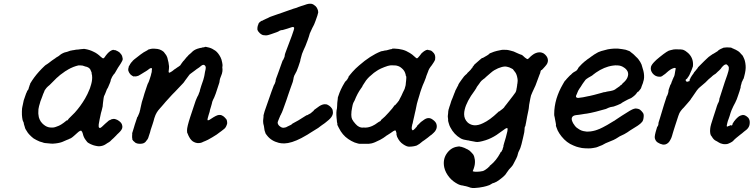

<svg xmlns="http://www.w3.org/2000/svg" viewBox="-20 -732 3941 1004"><path d="M416 -476Q417 -477 423 -476Q449 -472 470 -461Q488 -453 507 -435Q514 -429 516 -428Q519 -426 523 -428Q525 -429 533 -441Q548 -461 562 -468Q573 -473 574 -471Q574 -470 579 -470Q584 -470 586 -469Q588 -468 589 -467Q596 -465 606 -457Q611 -452 615 -446Q619 -440 620 -433Q620 -430 621 -428Q624 -421 616 -408Q614 -403 597 -378Q591 -368 588 -362.5Q585 -357 582.5 -353Q580 -349 579 -347.5Q578 -346 574 -342Q566 -332 559 -314V-312V-311Q559 -310 557.5 -305.5Q556 -301 554.5 -297.5Q553 -294 550 -287Q547 -280 546 -277.5Q545 -275 544.5 -274Q544 -273 544 -273L539 -265Q538 -262 535 -254.5Q532 -247 529 -239.5Q526 -232 524 -229Q522 -223 520 -205Q519 -197 518.5 -193.5Q518 -190 517.5 -183.5Q517 -177 517 -176Q516 -174 512 -155Q511 -150 508 -141Q503 -120 501 -108Q500 -102 499 -97Q495 -79 496 -72Q496 -62 504 -63Q509 -64 530 -85Q536 -90 541 -94.5Q546 -99 549 -101.5Q552 -104 552.5 -103.5Q553 -103 555 -104Q563 -109 563.5 -108.5Q564 -108 567 -109Q576 -112 586 -108Q593 -106 600 -101Q617 -90 619 -76Q621 -69 619 -62Q616 -51 600 -36Q593 -30 593 -29.5Q593 -29 587 -23Q581 -17 574 -10Q567 -3 564 -1Q558 4 556 7Q550 12 542 16Q536 20 533 22Q521 30 507 32Q497 34 488 32Q476 30 467 27Q453 22 445 17Q441 14 440 14Q438 14 428 0Q417 -14 413 -33Q410 -44 406 -47Q405 -49 404 -49Q399 -49 391 -43Q388 -41 383 -36Q378 -31 373 -27L365 -20L359 -15Q349 -7 345 -7Q345 -7 338 -3.5Q331 0 329 0Q321 3 313 7Q297 15 271 18Q254 20 247 19Q240 19 237 18Q220 17 215 16Q212 16 208 14.5Q204 13 201 12Q189 10 172 1Q166 -3 163 -4Q157 -6 145 -17Q133 -28 126 -37Q110 -60 110 -67Q110 -68 107.5 -75Q105 -82 105 -83Q105 -91 101 -97Q98 -101 96 -117Q94 -130 94.5 -149Q95 -168 97 -174Q98 -177 99 -183Q102 -198 104 -207Q110 -225 113 -233Q118 -248 119 -248Q119 -249 121.5 -254.5Q124 -260 125 -260Q128 -262 130 -270Q130 -271 130.5 -272Q131 -273 131 -274.5Q131 -276 132.5 -278.5Q134 -281 134 -282.5Q134 -284 135 -287Q139 -293 137 -293Q137 -293 140 -298.5Q143 -304 148.5 -312Q154 -320 159 -327Q182 -358 214 -388Q222 -395 224 -395Q225 -395 234 -402Q253 -417 264 -424Q271 -428 272 -430Q274 -432 287 -439Q291 -442 295 -445.5Q299 -449 308 -453.5Q317 -458 321 -458.5Q325 -459 331 -461Q343 -466 348 -467Q350 -467 354 -468Q358 -469 361 -469.5Q364 -470 366 -470Q378 -473 389 -473Q395 -474 399.5 -474.5Q404 -475 410 -475.5Q416 -476 416 -476ZM412 -389Q408 -390 400 -390Q392 -390 390 -390Q377 -387 364 -382Q347 -375 337 -369Q333 -366 329 -364Q325 -362 320.5 -359Q316 -356 311 -352Q293 -340 282 -329Q279 -326 277 -325Q269 -318 246 -294Q240 -287 239.5 -287.5Q239 -288 230.5 -280Q222 -272 219 -267Q213 -261 210 -250Q208 -246 205.5 -240Q203 -234 202 -230Q201 -226 197.5 -218Q194 -210 191.5 -202.5Q189 -195 188 -190Q184 -179 181 -161Q181 -157 180.5 -147Q180 -137 181 -133Q182 -118 187 -108Q192 -96 201 -87Q217 -71 233 -67Q241 -65 249 -65Q262 -64 276 -70Q289 -74 300 -81Q313 -89 327 -101L330 -103Q330 -102 330 -102Q331 -101 334 -104Q337 -107 336.5 -107.5Q336 -108 340 -112Q355 -126 371 -143Q401 -176 425 -217Q438 -239 449 -267Q451 -273 451.5 -273.5Q452 -274 451.5 -274.5Q451 -275 453 -279Q462 -305 462 -326Q462 -341 459 -347Q458 -348 459 -348L460 -349Q459 -354 455 -362Q453 -365 453 -367Q452 -370 447 -375Q442 -380 432 -383Q429 -383 427 -384Q420 -387 412 -389Z M1050 -486Q1053 -489 1074 -483Q1089 -479 1106 -467Q1121 -456 1133 -433Q1139 -422 1142 -404Q1145 -390 1143 -383Q1142 -379 1143 -375Q1144 -369 1143 -359Q1141 -346 1138 -340Q1129 -320 1128 -306Q1128 -302 1125 -294Q1104 -228 1100 -222Q1094 -211 1090 -200Q1089 -195 1087.5 -189Q1086 -183 1082.5 -171.5Q1079 -160 1078 -157Q1078 -151 1071 -131Q1064 -108 1065 -105Q1066 -102 1069 -103Q1073 -103 1084 -111Q1112 -130 1125 -131Q1135 -132 1143 -127Q1148 -125 1155 -118Q1162 -111 1164 -108Q1168 -101 1168 -89Q1168 -84 1166 -80Q1161 -64 1151 -57Q1147 -54 1144 -51.5Q1141 -49 1137 -46Q1133 -43 1130 -41Q1116 -29 1090 -14Q1063 2 1054 5Q1050 6 1044 9Q1035 14 1029 15Q1011 19 995 11Q988 8 982 2Q974 -6 969 -16Q965 -24 964.5 -25Q964 -26 963 -29Q961 -35 960 -36Q958 -37 958 -51Q958 -69 975 -121Q985 -150 1003 -205Q1007 -216 1008 -217Q1009 -218 1012 -226Q1013 -229 1014.5 -230.5Q1016 -232 1017 -235Q1018 -240 1021 -246Q1023 -249 1024 -253Q1024 -257 1032.5 -283.5Q1041 -310 1043 -314Q1045 -320 1047 -329Q1047 -331 1048.5 -335.5Q1050 -340 1050 -344Q1050 -348 1052 -356Q1056 -371 1056 -378Q1056 -385 1052 -389Q1044 -398 1031 -387Q1027 -384 1022.5 -380Q1018 -376 1014.5 -374.5Q1011 -373 1009 -371Q1007 -369 1004.5 -367.5Q1002 -366 1000 -364Q996 -361 977 -347Q972 -344 968 -338Q960 -328 948 -311Q945 -308 943.5 -304.5Q942 -301 931 -290Q900 -258 894 -251Q889 -246 884 -241Q879 -236 875.5 -232Q872 -228 861 -216Q850 -204 845.5 -199Q841 -194 838 -190Q834 -185 825 -175Q820 -170 817 -166Q806 -154 800 -144Q793 -133 787 -114Q786 -108 783 -99Q780 -90 778 -83Q770 -59 768 -53Q767 -47 764.5 -39.5Q762 -32 761 -29Q760 -26 758 -20Q755 -8 751 -3Q749 -1 747 2Q741 12 733 16Q725 20 712 20Q699 20 691 16Q688 15 682 9L676 4V3Q673 0 671 -5V-6L672 -5L673 -3L672 -6Q670 -13 671 -25Q672 -31 671 -32Q670 -33 676 -51Q677 -55 680 -64Q683 -73 685 -81Q695 -111 697 -117Q698 -121 698 -121Q701 -120 703 -129Q703 -130 704 -131Q705 -132 705.5 -134.5Q706 -137 707 -138Q709 -142 710 -146Q710 -147 710.5 -149Q711 -151 711.5 -153Q712 -155 713 -158Q714 -161 714 -163.5Q714 -166 716 -172.5Q718 -179 718 -181.5Q718 -184 722 -199Q727 -214 729 -221Q731 -229 735 -242Q746 -274 748 -281L753 -295L754 -296Q755 -297 756.5 -301.5Q758 -306 758.5 -306Q759 -306 763 -319Q771 -343 771 -347Q772 -350 773 -354L774 -362Q773 -362 774 -366Q775 -368 775 -371Q775 -376 770 -376Q764 -376 750 -364Q745 -360 741.5 -358.5Q738 -357 735.5 -355Q733 -353 725 -348.5Q717 -344 716 -343Q709 -338 704 -336Q701 -335 695.5 -333.5Q690 -332 686 -332.5Q682 -333 682 -333Q680 -330 671 -336Q663 -340 656 -351L651 -362V-363Q650 -367 651 -373.5Q652 -380 653 -381Q653 -382 653 -382Q653 -386 657 -390Q658 -391 658.5 -392.5Q659 -394 660 -395.5Q661 -397 660.5 -397Q660 -397 662.5 -399.5Q665 -402 664.5 -402.5Q664 -403 668 -407Q672 -411 672 -411Q671 -414 715 -447Q732 -460 747 -467Q753 -470 753 -471Q753 -472 758 -473.5Q763 -475 769.5 -476.5Q776 -478 787 -477.5Q798 -477 804 -476Q816 -474 826 -468Q828 -467 830.5 -465Q833 -463 835 -461.5Q837 -460 837 -460Q837 -460 839 -457Q848 -446 848 -445Q848 -444 851 -440Q856 -431 858 -418Q860 -410 861 -406Q863 -397 864 -385Q864 -373 862 -360Q861 -352 866 -352Q869 -352 872 -355Q873 -356 874 -356Q875 -356 877.5 -358Q880 -360 880.5 -360Q881 -360 882.5 -361.5Q884 -363 884.5 -363Q885 -363 886.5 -364.5Q888 -366 888 -366Q888 -366 890.5 -368Q893 -370 893.5 -370Q894 -370 897.5 -372.5Q901 -375 904.5 -377.5Q908 -380 909.5 -381Q911 -382 913 -383Q915 -384 915.5 -385Q916 -386 917 -386Q918 -386 918.5 -387Q919 -388 919.5 -388Q920 -388 922 -389.5Q924 -391 923.5 -391.5Q923 -392 924 -393Q925 -394 925.5 -394.5Q926 -395 927 -396.5Q928 -398 928 -398.5Q928 -399 932 -404Q935 -408 938 -412Q941 -415 943.5 -417.5Q946 -420 946 -421Q946 -422 947.5 -423Q949 -424 949 -424.5Q949 -425 951 -427Q953 -429 953 -429.5Q953 -430 955.5 -432.5Q958 -435 958 -435Q958 -435 962 -439Q966 -443 966 -444Q966 -444 979 -455Q982 -458 985 -461Q995 -471 1012 -477Q1020 -480 1026 -481Q1036 -482 1039 -484Q1040 -484 1045 -484.5Q1050 -485 1050 -486Z M1594 -712Q1601 -713 1609 -712Q1619 -710 1630 -700Q1637 -693 1640 -685Q1644 -677 1644 -667Q1643 -661 1639.5 -650Q1636 -639 1633.5 -633Q1631 -627 1630 -623Q1622 -601 1618 -595Q1616 -592 1614 -587.5Q1612 -583 1610 -579Q1603 -565 1600 -557Q1599 -552 1597.5 -548.5Q1596 -545 1595 -540Q1594 -535 1589 -522.5Q1584 -510 1582.5 -505.5Q1581 -501 1579.5 -497.5Q1578 -494 1576.5 -490Q1575 -486 1573.5 -483.5Q1572 -481 1571 -478Q1570 -475 1567 -469Q1558 -450 1554 -431Q1552 -422 1551 -420Q1550 -418 1550 -413Q1548 -406 1540 -383Q1536 -373 1532 -362Q1530 -357 1529 -355.5Q1528 -354 1528 -354V-353Q1527 -354 1525 -348Q1523 -345 1522 -342.5Q1521 -340 1519 -337Q1515 -327 1514 -317Q1514 -314 1511 -304Q1501 -276 1497 -265Q1494 -257 1491 -247.5Q1488 -238 1486 -233Q1483 -225 1478 -209Q1454 -140 1451 -138Q1451 -137 1449.5 -134Q1448 -131 1446.5 -129Q1445 -127 1441 -116Q1431 -94 1432 -89Q1434 -78 1444 -71Q1454 -63 1464 -64Q1478 -66 1480 -69Q1480 -69 1483.5 -70.5Q1487 -72 1488.5 -73Q1490 -74 1497 -77Q1502 -79 1504 -80.5Q1506 -82 1505.5 -82.5Q1505 -83 1510 -86Q1538 -100 1576 -125Q1585 -131 1586 -130Q1587 -129 1592 -133Q1595 -135 1596 -135Q1597 -135 1605 -140Q1614 -147 1614 -148Q1614 -148 1617 -150Q1623 -155 1621 -156Q1621 -156 1626.5 -160Q1632 -164 1639 -169Q1646 -174 1650 -177Q1666 -187 1679 -187Q1685 -187 1689 -186Q1696 -183 1703 -178Q1710 -173 1716 -164Q1719 -160 1720 -153Q1721 -150 1721 -143.5Q1721 -137 1719 -132Q1715 -119 1699 -105Q1690 -97 1682 -91Q1678 -88 1675.5 -86Q1673 -84 1667.5 -80.5Q1662 -77 1657 -73Q1652 -69 1644 -63Q1635 -58 1631 -55Q1616 -45 1602 -37Q1592 -30 1588 -28Q1576 -21 1556 -10Q1504 17 1467 18Q1449 18 1438 15Q1398 5 1376 -24Q1374 -27 1371.5 -30Q1369 -33 1368 -35.5Q1367 -38 1367.5 -38Q1368 -38 1366 -42.5Q1364 -47 1364 -48Q1364 -49 1363 -53Q1362 -57 1361.5 -63Q1361 -69 1360 -73Q1356 -86 1356 -95Q1356 -102 1356 -101V-103Q1357 -114 1358 -122V-128Q1358 -128 1358 -129Q1358 -130 1360 -136.5Q1362 -143 1364 -151Q1376 -185 1400 -254Q1405 -268 1409 -278Q1412 -287 1413.5 -288.5Q1415 -290 1417 -295Q1423 -311 1421 -311Q1420 -312 1433 -346Q1438 -360 1439.5 -364Q1441 -368 1448 -388Q1455 -408 1457 -413Q1459 -418 1460 -418Q1461 -418 1463 -424Q1465 -428 1465 -428L1467 -433Q1467 -433 1468 -435.5Q1469 -438 1469 -442Q1469 -446 1472 -454.5Q1475 -463 1477 -468Q1482 -483 1506 -545Q1520 -583 1518 -587Q1516 -590 1514 -591Q1510 -592 1482 -582Q1460 -575 1458 -575Q1446 -575 1435 -567Q1431 -565 1426.5 -563.5Q1422 -562 1416.5 -560Q1411 -558 1406.5 -556.5Q1402 -555 1396.5 -553Q1391 -551 1383.5 -549Q1376 -547 1371 -547Q1356 -547 1349 -551Q1339 -556 1331 -567Q1328 -571 1326 -577V-579V-584Q1326 -590 1326.5 -590.5Q1327 -591 1327.5 -594.5Q1328 -598 1328 -598Q1330 -599 1331 -606Q1331 -608 1335 -613Q1339 -618 1341 -618Q1341 -618 1344 -621Q1349 -624 1355 -625Q1356 -626 1357 -627Q1364 -630 1372 -634Q1375 -635 1375.5 -635.5Q1376 -636 1379 -637Q1386 -640 1387 -641Q1387 -642 1403 -647.5Q1419 -653 1430 -657Q1441 -661 1453.5 -665Q1466 -669 1476 -673Q1526 -691 1530 -691L1535 -693Q1536 -693 1537.5 -694Q1539 -695 1541 -695.5Q1543 -696 1547 -697.5Q1551 -699 1555.5 -700.5Q1560 -702 1567 -704Q1589 -712 1594 -712Z M2042 -478Q2066 -477 2085 -472Q2104 -467 2123 -455Q2134 -449 2150 -434Q2157 -427 2160 -427Q2162 -427 2163 -428Q2166 -430 2175 -441Q2180 -448 2185 -454Q2198 -466 2208 -470Q2218 -473 2219 -471Q2219 -470 2228 -469Q2235 -468 2240 -463Q2241 -462 2243 -460Q2250 -454 2253 -447Q2256 -440 2256 -431Q2256 -423 2255 -419Q2252 -411 2238 -391Q2234 -385 2231 -382Q2225 -374 2221 -365Q2219 -360 2219 -359Q2219 -358 2217 -354Q2214 -347 2210 -336Q2209 -333 2208 -330Q2207 -327 2207 -326Q2206 -322 2198 -303Q2192 -290 2191 -287Q2190 -285 2186.5 -275Q2183 -265 2181.5 -261Q2180 -257 2177.5 -249Q2175 -241 2173.5 -235Q2172 -229 2170 -223.5Q2168 -218 2165 -207Q2161 -191 2160 -189Q2158 -180 2156.5 -172Q2155 -164 2153 -155Q2151 -146 2149 -138Q2147 -130 2146 -124Q2142 -108 2140 -98Q2138 -85 2136 -82Q2136 -81 2135.5 -79Q2135 -77 2134 -72Q2131 -57 2136 -52Q2139 -49 2143 -53Q2147 -56 2147 -56.5Q2147 -57 2148 -58Q2153 -61 2153 -63Q2152 -63 2156 -66Q2161 -71 2161 -72Q2161 -73 2160 -73Q2160 -73 2161.5 -74.5Q2163 -76 2165.5 -78.5Q2168 -81 2170.5 -83.5Q2173 -86 2176 -89Q2179 -92 2181 -94Q2191 -102 2199 -107Q2222 -122 2242 -107Q2258 -96 2262 -84Q2267 -68 2260 -54Q2256 -45 2248 -38Q2243 -34 2241 -31.5Q2239 -29 2236 -27Q2233 -25 2230 -23Q2220 -14 2199 1Q2195 3 2190 7Q2172 23 2159 29Q2141 35 2119 35Q2107 35 2089 23Q2078 16 2070.5 6.5Q2063 -3 2059 -12Q2058 -13 2057 -15.5Q2056 -18 2055.5 -20Q2055 -22 2054.5 -24Q2054 -26 2053.5 -27Q2053 -28 2053 -28Q2054 -28 2053 -37Q2050 -50 2047 -50Q2040 -50 2022 -36Q2008 -27 2005 -25Q2002 -24 1999 -21Q1985 -10 1968 -1Q1937 15 1922 18Q1906 21 1899 20Q1894 20 1881 20Q1868 20 1865 20Q1856 21 1834 13Q1817 6 1801 -5Q1770 -26 1752 -63Q1742 -81 1744 -83Q1745 -84 1743 -90Q1742 -93 1742 -94.5Q1742 -96 1741.5 -102Q1741 -108 1740 -116Q1737 -146 1742 -165Q1743 -169 1743 -179Q1743 -189 1743.5 -191Q1744 -193 1744 -197.5Q1744 -202 1745 -205.5Q1746 -209 1745.5 -209.5Q1745 -210 1746 -213.5Q1747 -217 1746.5 -219.5Q1746 -222 1749 -229Q1760 -264 1782 -300Q1786 -307 1787 -307Q1789 -307 1792 -312Q1794 -315 1794 -315Q1796 -315 1797 -319Q1797 -320 1799 -322Q1803 -328 1802 -328Q1801 -329 1804 -333Q1807 -337 1812.5 -343.5Q1818 -350 1823 -356Q1839 -374 1858 -390Q1916 -441 1971 -463L1978 -465Q1978 -464 1985 -466Q1990 -468 1990.5 -467.5Q1991 -467 1994.5 -468Q1998 -469 1998.5 -468.5Q1999 -468 2002 -469Q2007 -470 2020 -474Q2024 -475 2025 -475Q2031 -475 2031 -477Q2031 -478 2034.5 -478Q2038 -478 2042 -478ZM2041 -390Q2026 -391 2020 -390Q2010 -389 1989.5 -381Q1969 -373 1959 -367Q1956 -366 1951 -362Q1941 -356 1935 -351Q1932 -348 1920 -338Q1911 -331 1903 -322Q1895 -314 1884 -296Q1874 -281 1875 -281Q1875 -281 1874.5 -279.5Q1874 -278 1872 -275.5Q1870 -273 1868 -270Q1849 -244 1834 -206Q1831 -200 1829 -197Q1826 -191 1824 -183Q1824 -182 1821 -168Q1817 -150 1817 -132Q1817 -118 1821 -109Q1827 -97 1839 -84Q1849 -73 1856 -70Q1861 -67 1866 -66Q1868 -66 1871 -65Q1877 -64 1877 -65Q1878 -65 1883 -65Q1903 -63 1926 -73Q1940 -79 1957 -92Q1962 -96 1963 -96Q1967 -96 1971 -101Q1973 -103 1972 -104L1973 -105Q1993 -121 2012 -143Q2035 -168 2043 -181Q2044 -182 2044 -182Q2047 -181 2051 -188Q2052 -190 2053 -190Q2054 -190 2055.5 -192.5Q2057 -195 2059 -197Q2061 -199 2061 -199.5Q2061 -200 2062 -201Q2067 -206 2068 -210Q2069 -212 2071 -216Q2079 -230 2087 -249Q2091 -258 2094 -263Q2097 -269 2098 -275Q2100 -281 2100.5 -283.5Q2101 -286 2101 -286.5Q2101 -287 2101.5 -289.5Q2102 -292 2102 -295Q2102 -298 2102.5 -300.5Q2103 -303 2103.5 -308.5Q2104 -314 2104.5 -322Q2105 -330 2104 -333L2103 -335L2102 -336Q2102 -342 2098 -352Q2093 -365 2081 -375Q2070 -385 2057 -388Q2053 -390 2041 -390Z M2646 -469V-470L2647 -469Q2647 -469 2646 -469ZM2642 -470H2643H2644Q2643 -470 2642 -470ZM2640 -470V-471L2641 -470Q2640 -470 2640 -470ZM2603 -471Q2606 -472 2619.5 -471.5Q2633 -471 2633 -471Q2634 -470 2647 -468Q2667 -464 2683 -455Q2694 -450 2694.5 -450Q2695 -450 2699.5 -448Q2704 -446 2705 -446Q2710 -446 2725 -431Q2736 -422 2740 -423Q2742 -424 2746 -428Q2762 -445 2778 -453Q2801 -463 2818 -455Q2824 -453 2831 -446Q2838 -439 2841 -433Q2849 -417 2842 -401Q2839 -394 2829 -383Q2821 -375 2819 -372Q2812 -364 2812 -366H2811Q2807 -363 2806 -356Q2806 -351 2801 -341Q2796 -327 2788 -306Q2778 -278 2776 -276Q2775 -275 2773.5 -270.5Q2772 -266 2764 -250Q2755 -232 2753 -216Q2749 -193 2747 -184Q2746 -179 2745 -165Q2744 -158 2743 -154Q2736 -122 2731 -92Q2730 -85 2728.5 -80Q2727 -75 2727 -72L2726 -71L2725 -70Q2723 -65 2723 -55Q2723 -48 2721.5 -40.5Q2720 -33 2718 -24.5Q2716 -16 2715 -11Q2706 29 2701 42Q2700 43 2699 46.5Q2698 50 2696 53Q2690 63 2687 77Q2687 81 2680 96Q2672 113 2664 127Q2662 131 2660 133.5Q2658 136 2654 141Q2639 156 2634 165Q2632 168 2630 170.5Q2628 173 2627 175Q2624 181 2614 190Q2611 192 2606 197Q2593 208 2577 218Q2569 222 2564 224Q2554 226 2548 231Q2544 234 2539 236Q2523 242 2508 245Q2494 248 2485 249Q2459 252 2450 251Q2441 250 2439 249Q2438 248 2434 247Q2430 246 2424.5 244Q2419 242 2415.5 241.5Q2412 241 2409.5 240.5Q2407 240 2405.5 239.5Q2404 239 2399 238Q2394 237 2392 237Q2386 236 2375 231Q2348 217 2331 197Q2309 171 2303 143Q2295 104 2314 74Q2336 40 2371 35Q2375 34 2377.5 34Q2380 34 2381.5 34Q2383 34 2384 34Q2384 35 2393 36Q2397 37 2397.5 37.5Q2398 38 2402 39Q2406 40 2409 41.5Q2412 43 2418 46Q2426 49 2431 53Q2434 55 2434.5 55Q2435 55 2443.5 63.5Q2452 72 2454 75Q2461 86 2463 103Q2464 110 2463.5 119.5Q2463 129 2461 136.5Q2459 144 2458.5 145.5Q2458 147 2456.5 151.5Q2455 156 2453.5 159Q2452 162 2452 163Q2453 165 2460 165L2462 166Q2461 166 2463 166Q2465 166 2468.5 166Q2472 166 2476 166Q2480 166 2483.5 165.5Q2487 165 2490 165Q2508 163 2512 159Q2514 158 2514.5 158Q2515 158 2516 157Q2517 156 2519 155Q2521 154 2522.5 152.5Q2524 151 2524.5 151Q2525 151 2526.5 149.5Q2528 148 2530.5 146.5Q2533 145 2533 144Q2533 143 2536 141Q2541 138 2541 135Q2541 134 2546 131Q2575 107 2595 70Q2598 63 2599 63Q2602 63 2605 55Q2605 53 2606 53Q2608 53 2608 48Q2608 47 2610 41.5Q2612 36 2613 33L2612 32Q2612 31 2616 17Q2621 2 2625 -13Q2626 -17 2629 -29Q2632 -41 2633 -45Q2635 -56 2634 -60Q2632 -67 2614 -53Q2594 -38 2576 -26Q2548 -8 2520 1Q2482 13 2468 10Q2465 10 2458 8Q2450 7 2436 4Q2431 2 2426 2Q2418 1 2405 -2Q2394 -5 2388 -9Q2354 -29 2335 -66Q2330 -75 2328 -83Q2323 -98 2323 -103Q2324 -106 2322.5 -114.5Q2321 -123 2322 -128.5Q2323 -134 2323 -137Q2323 -140 2323.5 -142.5Q2324 -145 2324 -150Q2326 -163 2328 -166Q2328 -167 2329.5 -172Q2331 -177 2332 -179Q2333 -181 2335 -188Q2339 -204 2347 -221Q2352 -232 2355 -242Q2356 -245 2356.5 -246Q2357 -247 2358 -249Q2360 -255 2362 -260Q2364 -263 2364 -263.5Q2364 -264 2366 -267Q2368 -270 2368.5 -272.5Q2369 -275 2372 -279Q2377 -287 2377 -290Q2377 -292 2393.5 -315Q2410 -338 2413 -339Q2415 -340 2421 -346Q2424 -351 2425.5 -352Q2427 -353 2429 -355Q2431 -357 2433 -359Q2436 -361 2440.5 -366.5Q2445 -372 2445 -372.5Q2445 -373 2446 -374Q2452 -379 2451 -380Q2450 -381 2452.5 -383.5Q2455 -386 2457 -388.5Q2459 -391 2458 -391Q2457 -391 2466 -399Q2479 -411 2490 -420Q2503 -431 2502 -429Q2502 -427 2510 -432Q2514 -435 2515 -435Q2515 -435 2518.5 -437Q2522 -439 2525.5 -441Q2529 -443 2529 -443Q2529 -444 2532 -445Q2538 -449 2538 -450Q2538 -451 2541 -453Q2544 -454 2549 -456Q2562 -462 2579 -466Q2586 -468 2603 -471ZM2631 -383Q2619 -386 2602 -381Q2586 -377 2565 -365Q2555 -359 2545 -350Q2533 -340 2523 -331Q2511 -319 2509 -319Q2508 -318 2498 -310Q2492 -304 2485 -293Q2484 -291 2479 -285Q2471 -275 2471 -272Q2471 -271 2462 -258Q2420 -202 2410 -159Q2407 -147 2407 -135Q2407 -109 2426 -91Q2432 -86 2438 -83Q2457 -73 2482 -79Q2494 -82 2506 -88Q2541 -104 2583 -144Q2585 -146 2586.5 -147.5Q2588 -149 2589 -149.5Q2590 -150 2591 -150Q2592 -149 2597 -154Q2599 -157 2599.5 -156.5Q2600 -156 2603 -158.5Q2606 -161 2609 -163.5Q2612 -166 2613.5 -167.5Q2615 -169 2617 -171.5Q2619 -174 2619 -175Q2619 -176 2623 -180Q2631 -189 2631 -190Q2631 -191 2637 -198Q2643 -205 2646.5 -210Q2650 -215 2651 -216Q2653 -218 2658 -225Q2662 -231 2663 -231.5Q2664 -232 2665.5 -235Q2667 -238 2668 -238.5Q2669 -239 2670 -241Q2671 -243 2672 -244Q2677 -249 2679 -257Q2679 -258 2680 -261.5Q2681 -265 2681 -266.5Q2681 -268 2681.5 -270.5Q2682 -273 2682.5 -274Q2683 -275 2683 -279Q2685 -285 2684 -285V-287Q2686 -294 2687 -310Q2687 -319 2684 -331Q2682 -340 2678 -348Q2675 -354 2668 -362Q2663 -368 2662.5 -369.5Q2662 -371 2660.5 -371Q2659 -371 2655 -374Q2643 -381 2631 -383Z M3234 -475Q3253 -473 3268 -466Q3273 -464 3274 -463.5Q3275 -463 3275.5 -462Q3276 -461 3279.5 -458.5Q3283 -456 3283.5 -455.5Q3284 -455 3288 -452Q3292 -449 3294 -447Q3296 -445 3300.5 -440.5Q3305 -436 3307 -434Q3318 -425 3328 -408Q3336 -395 3339 -380Q3340 -375 3341 -373Q3349 -350 3348 -326Q3347 -313 3344 -306Q3343 -301 3342 -298Q3341 -295 3337.5 -286.5Q3334 -278 3334 -277Q3333 -269 3321 -256Q3317 -253 3317 -252Q3316 -253 3312.5 -249.5Q3309 -246 3307 -242Q3303 -236 3292 -227.5Q3281 -219 3278 -218Q3277 -218 3273 -216Q3269 -214 3264 -212Q3253 -207 3247 -203Q3241 -200 3239 -198.5Q3237 -197 3233 -195Q3229 -193 3229 -192L3228 -191Q3226 -190 3224 -189Q3210 -182 3189 -175Q3181 -173 3178 -173Q3174 -173 3161 -168Q3156 -166 3152.5 -164Q3149 -162 3140 -160Q3113 -152 3096 -148Q3068 -141 3049 -138Q3044 -138 3037 -136.5Q3030 -135 3025 -134.5Q3020 -134 3009 -132Q2998 -130 2992 -130Q2978 -128 2973 -121Q2966 -112 2973 -96Q2977 -86 2983 -79Q2985 -76 2987 -73Q2993 -65 3005 -58Q3020 -47 3040 -45Q3049 -43 3056 -44Q3068 -44 3081 -47Q3095 -50 3102 -53Q3104 -54 3104 -54H3106Q3106 -55 3107 -55Q3110 -55 3132 -66Q3154 -77 3181 -94Q3191 -100 3191 -100L3195 -102Q3194 -102 3207 -110.5Q3220 -119 3232 -127Q3282 -160 3295 -163Q3303 -166 3311 -164Q3319 -163 3326 -159Q3335 -152 3342 -142Q3347 -135 3346 -123Q3345 -104 3338 -95Q3330 -85 3315 -75Q3281 -53 3275 -50Q3271 -47 3260.5 -40Q3250 -33 3244.5 -30.5Q3239 -28 3232 -24.5Q3225 -21 3220.5 -19Q3216 -17 3211 -13Q3192 0 3159 12Q3153 14 3147 17Q3127 29 3113 33Q3109 35 3106 36Q3101 39 3081 42Q3071 44 3058 44Q3039 44 3023 42Q3016 41 3005 38Q2995 36 2979 29Q2943 15 2916 -19Q2904 -34 2896 -50Q2893 -57 2891 -63Q2889 -69 2887.5 -72.5Q2886 -76 2887 -76Q2888 -77 2887 -83Q2886 -86 2886 -89Q2885 -94 2882 -110Q2881 -115 2880.5 -119Q2880 -123 2879 -125Q2878 -127 2878 -136Q2878 -175 2890 -216Q2902 -255 2923 -291Q2933 -309 2936 -312H2938Q2939 -314 2941.5 -317.5Q2944 -321 2947 -323.5Q2950 -326 2956 -333Q2958 -335 2959.5 -336.5Q2961 -338 2961.5 -338.5Q2962 -339 2962 -339L2964 -340Q2967 -344 2974 -350Q2976 -352 2976.5 -351.5Q2977 -351 2978.5 -353Q2980 -355 2980.5 -355Q2981 -355 2982 -355.5Q2983 -356 2983 -356L2984 -357Q2984 -356 2985 -357Q2986 -358 2986 -358Q2987 -357 2991 -361Q2992 -362 2992 -361Q2994 -361 2995 -364Q2996 -366 2998 -367Q3003 -373 3003 -375Q3003 -376 3004 -377Q3005 -378 3008 -382Q3023 -399 3039 -412Q3041 -413 3041.5 -413.5Q3042 -414 3052 -422Q3055 -424 3061 -428Q3070 -434 3073 -437Q3074 -438 3076 -439Q3078 -440 3079 -441Q3080 -442 3082.5 -443.5Q3085 -445 3086.5 -446.5Q3088 -448 3093.5 -450.5Q3099 -453 3101 -455Q3104 -458 3124 -465Q3141 -470 3158 -474Q3174 -477 3192.5 -478Q3211 -479 3234 -475ZM3210 -390Q3197 -391 3185 -389Q3176 -388 3161 -384Q3140 -378 3118 -366Q3094 -352 3081 -341Q3077 -337 3073 -335Q3070 -334 3058 -326.5Q3046 -319 3042 -315Q3039 -312 3031 -300Q3027 -295 3026 -293Q3020 -284 3016 -277Q3013 -273 3011 -270Q3003 -258 3001 -252Q3000 -248 2997 -242Q2991 -231 2992 -226Q2994 -220 3004 -220Q3027 -222 3056 -229Q3060 -230 3062 -230Q3078 -233 3128 -247Q3136 -250 3140 -250Q3144 -250 3147 -251Q3150 -252 3150 -252Q3150 -252 3154 -253Q3158 -254 3162.5 -254.5Q3167 -255 3169 -255.5Q3171 -256 3172 -256Q3186 -259 3190 -261Q3199 -265 3201 -268Q3202 -269 3203.5 -269.5Q3205 -270 3205 -270.5Q3205 -271 3206.5 -271.5Q3208 -272 3208 -272.5Q3208 -273 3210 -274Q3212 -275 3212 -275.5Q3212 -276 3213 -276Q3214 -276 3215 -277.5Q3216 -279 3219 -280Q3223 -283 3223 -284Q3223 -285 3227 -287Q3234 -291 3234 -294Q3234 -295 3237 -297Q3255 -312 3261 -327Q3268 -344 3262 -358Q3255 -372 3241 -380Q3228 -389 3210 -390Z M3778 -484Q3780 -484 3787 -484Q3804 -484 3807 -481Q3808 -480 3811 -479Q3814 -478 3816 -477Q3818 -476 3820 -475Q3824 -474 3834 -468Q3846 -462 3855 -450Q3858 -446 3860 -445Q3864 -442 3868 -432Q3873 -422 3875 -414Q3878 -403 3879 -389Q3881 -367 3872 -334Q3869 -321 3867 -318Q3865 -317 3864.5 -314.5Q3864 -312 3863 -310Q3858 -303 3857 -294Q3855 -288 3854 -284Q3853 -280 3853 -279Q3854 -275 3850 -265Q3848 -258 3847 -254.5Q3846 -251 3839 -231Q3831 -207 3829 -205Q3828 -204 3825 -196Q3823 -191 3815 -177Q3803 -152 3800 -141Q3796 -126 3790 -110Q3786 -101 3783 -88Q3779 -72 3781 -71Q3782 -70 3784.5 -70.5Q3787 -71 3787 -71.5Q3787 -72 3788 -72Q3789 -72 3789.5 -73Q3790 -74 3791 -73Q3793 -73 3797 -76L3799 -77H3801H3802Q3802 -76 3803 -76Q3804 -76 3805 -76H3806L3807 -77Q3809 -77 3809 -78Q3809 -79 3809.5 -79.5Q3810 -80 3810.5 -81.5Q3811 -83 3810.5 -83.5Q3810 -84 3811 -85Q3812 -86 3811.5 -86.5Q3811 -87 3812.5 -88Q3814 -89 3814 -89.5Q3814 -90 3814.5 -90.5Q3815 -91 3815 -92Q3815 -93 3816 -93.5Q3817 -94 3817 -94.5Q3817 -95 3818 -96.5Q3819 -98 3819 -98Q3819 -98 3821 -100Q3823 -102 3822.5 -102Q3822 -102 3826 -106.5Q3830 -111 3834.5 -115.5Q3839 -120 3840 -120Q3841 -120 3841 -120.5Q3841 -121 3843 -123L3845 -124Q3845 -124 3848 -125.5Q3851 -127 3852 -127.5Q3853 -128 3856 -129Q3864 -130 3863 -131L3872 -130Q3880 -127 3885 -123Q3895 -115 3895 -113Q3895 -112 3897 -109Q3902 -100 3900 -83Q3898 -67 3885 -55Q3881 -51 3877.5 -49Q3874 -47 3871 -44Q3868 -41 3860.5 -35Q3853 -29 3850 -27Q3837 -16 3829 -10Q3827 -8 3824.5 -6Q3822 -4 3818.5 -0.5Q3815 3 3815 3.5Q3815 4 3813.5 5Q3812 6 3810.5 7.5Q3809 9 3807 10Q3799 15 3789 19Q3784 22 3771 22Q3762 22 3756 20Q3746 18 3737 12Q3734 10 3729 7Q3715 1 3708 -9Q3706 -12 3705.5 -12.5Q3705 -13 3702 -18Q3699 -23 3698 -23Q3697 -23 3694 -35Q3692 -46 3694 -61Q3695 -75 3711 -122Q3716 -138 3725 -165Q3727 -171 3728 -175Q3729 -179 3730.5 -182Q3732 -185 3732.5 -187Q3733 -189 3733.5 -190Q3734 -191 3734.5 -191.5Q3735 -192 3735 -192L3739 -201Q3743 -213 3741 -213Q3741 -214 3770 -303Q3779 -330 3783 -340Q3791 -365 3791 -370V-371V-381Q3789 -388 3781 -394Q3777 -397 3771 -394Q3767 -393 3759.5 -385.5Q3752 -378 3752 -377Q3753 -376 3741 -364Q3734 -358 3733 -357Q3732 -356 3728.5 -352.5Q3725 -349 3721.5 -346Q3718 -343 3717.5 -343.5Q3717 -344 3712 -340Q3707 -336 3704.5 -334Q3702 -332 3701 -330.5Q3700 -329 3694.5 -325Q3689 -321 3686 -318Q3673 -303 3642 -278Q3632 -270 3628 -264Q3626 -262 3624.5 -260Q3623 -258 3619 -252Q3612 -242 3597 -220Q3594 -217 3593 -214Q3591 -210 3576 -193Q3562 -178 3555 -169Q3552 -166 3548 -162Q3539 -152 3533 -141Q3529 -133 3518 -98Q3514 -86 3510 -73.5Q3506 -61 3503.5 -53Q3501 -45 3498 -35Q3495 -25 3494 -21Q3491 -10 3485 0Q3476 18 3460 23Q3452 25 3446 24Q3431 21 3419 13Q3408 6 3404 -10Q3402 -22 3413 -57Q3416 -68 3416.5 -69Q3417 -70 3418 -70Q3419 -70 3422 -78Q3424 -86 3423 -87Q3422 -87 3430 -111Q3441 -149 3446 -164Q3449 -173 3453 -187Q3467 -230 3467 -230Q3469 -230 3473 -243Q3477 -256 3475 -255L3477 -264L3486 -290Q3486 -289 3487 -289L3488 -292Q3490 -295 3491.5 -301Q3493 -307 3493.5 -307Q3494 -307 3494.5 -308Q3495 -309 3495.5 -311Q3496 -313 3497 -315Q3497 -317 3497.5 -317Q3498 -317 3499 -319.5Q3500 -322 3500.5 -323Q3501 -324 3501.5 -326Q3502 -328 3503 -328Q3503 -329 3506 -335Q3507 -338 3508 -343Q3510 -355 3511 -361Q3514 -374 3513 -376Q3512 -377 3509 -377Q3504 -377 3495 -373Q3488 -370 3483 -366Q3479 -363 3476 -361Q3473 -359 3469 -355Q3459 -345 3446 -337Q3443 -335 3443 -334.5Q3443 -334 3438 -332Q3434 -330 3426 -331Q3420 -331 3420 -331.5Q3420 -332 3415 -333Q3410 -334 3404 -338Q3389 -348 3384 -365Q3382 -373 3384 -383Q3388 -395 3402 -409Q3410 -418 3430 -434Q3472 -468 3484 -469Q3487 -470 3492 -471Q3504 -475 3518 -474Q3546 -474 3551 -472Q3565 -467 3578 -455Q3604 -431 3604 -396Q3604 -382 3602 -382Q3602 -382 3601 -378Q3600 -374 3598 -370Q3598 -369 3596 -364.5Q3594 -360 3593 -358Q3586 -338 3576 -326Q3573 -321 3573 -321H3572Q3572 -321 3571 -319.5Q3570 -318 3569 -318Q3569 -318 3567 -316.5Q3565 -315 3565 -314Q3565 -310 3567 -310Q3567 -310 3567 -309Q3567 -307 3571 -305Q3573 -304 3576 -305Q3579 -306 3579.5 -306.5Q3580 -307 3581 -307Q3584 -305 3586 -310Q3587 -312 3586 -312V-313Q3587 -315 3586 -315L3587 -317Q3590 -320 3589 -321Q3589 -322 3590 -322.5Q3591 -323 3591 -324L3592 -327L3593 -329Q3595 -330 3595 -331.5Q3595 -333 3596.5 -334.5Q3598 -336 3598.5 -337Q3599 -338 3600.5 -340Q3602 -342 3603.5 -344Q3605 -346 3606 -347Q3607 -348 3606.5 -348.5Q3606 -349 3607 -349.5Q3608 -350 3608 -350.5Q3608 -351 3609 -353Q3615 -360 3615 -360Q3615 -360 3618 -363.5Q3621 -367 3621 -367.5Q3621 -368 3624 -371Q3625 -372 3626.5 -374Q3628 -376 3629 -377.5Q3630 -379 3629 -379Q3629 -379 3649 -399Q3657 -407 3662.5 -412.5Q3668 -418 3673 -422.5Q3678 -427 3681 -430Q3684 -433 3686 -434.5Q3688 -436 3689 -437Q3690 -438 3690 -438Q3691 -436 3696 -442Q3699 -444 3699.5 -444Q3700 -444 3703 -446.5Q3706 -449 3706.5 -449Q3707 -449 3709 -450Q3712 -452 3714 -453Q3716 -454 3716.5 -454.5Q3717 -455 3717.5 -455Q3718 -455 3719 -456Q3720 -457 3724.5 -459.5Q3729 -462 3732 -464Q3735 -467 3737 -469Q3738 -470 3739.5 -470.5Q3741 -471 3741 -471.5Q3741 -472 3743 -473Q3745 -474 3745 -474Q3745 -474 3747 -475Q3749 -476 3749.5 -476.5Q3750 -477 3754.5 -478.5Q3759 -480 3760 -481Q3761 -483 3778 -484Z"/></svg>

Font: TT2020 Style E
Style: Italic
Weight: 400
Italic angle: -15°
Version: Version 0.2.000